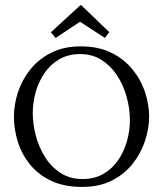

<svg xmlns="http://www.w3.org/2000/svg" viewBox="-20 -719 636 751"><path d="M301.8 12.1Q230.3 12.1 179.5 -12.1Q128.7 -36.3 96.6 -76.5Q64.5 -116.6 49.5 -165.2Q34.5 -213.8 34.5 -262.9Q34.5 -310.2 50.4 -358.6Q66.4 -407 98.8 -447.6Q131.3 -488.1 180.4 -512.8Q229.6 -537.6 295.9 -537.6Q364.9 -537.6 415.1 -512.8Q465.3 -488.1 498.3 -447.4Q531.4 -406.7 547.3 -358.3Q563.3 -309.9 563.3 -262.9Q563.3 -216.4 547.3 -168Q531.4 -119.5 499.1 -78.7Q466.8 -37.8 417.7 -12.8Q368.5 12.1 301.8 12.1ZM303.3 -18.7Q349.5 -18.7 384.1 -38.7Q418.8 -58.7 441.9 -92.2Q465 -125.8 476.5 -166.5Q488.1 -207.2 488.1 -248.6Q488.1 -294.8 475.2 -340.7Q462.4 -386.5 437.7 -424.3Q412.9 -462 376.8 -484.8Q340.7 -507.5 293.7 -507.5Q247.2 -507.5 212.3 -487.3Q177.5 -467.2 154.4 -433.6Q131.3 -400.1 119.7 -359.2Q108.2 -318.3 108.2 -276.5Q108.2 -234.7 119.7 -189.8Q131.3 -144.8 155.3 -106Q179.3 -67.1 216.2 -42.9Q253 -18.7 303.3 -18.7ZM390.2 -570.6 293 -634 197.7 -570.6 179 -592.6 295.2 -699.3H297L407.4 -593.3Z"/></svg>

Font: Parastoo
Style: Regular
Weight: 400
Foundry: Saber Rastikerdar (saber.rastikerdar@gmail.com)
Version: Version 3.000